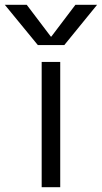

<svg xmlns="http://www.w3.org/2000/svg" viewBox="-58 -777 423 797"><path d="M155 -625 255 -757H345L209 -590H99L-38 -757H53L153 -625ZM115 0V-520H192V0Z"/></svg>

Font: M PLUS 1p
Style: Regular
Weight: 400
Version: Version 1.062